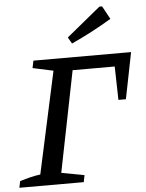

<svg xmlns="http://www.w3.org/2000/svg" viewBox="-76 -947 757 995"><g transform="rotate(-5 303.0 -449.5)"><path d="M622 -650 574 -409H535L531 -583H312L207 -58L326 -36L319 0H-16L-9 -34Q20 -43 46.5 -49.5Q73 -56 98 -59L213 -589L106 -612L114 -650ZM321 -721 302 -754 479 -899H493L530 -831Q429 -770 321 -721Z"/></g></svg>

Font: Piazzolla SC Medium
Style: Italic
Weight: 500
Italic angle: -11.3°
Designer: Juan Pablo del Peral
Foundry: Huerta Tipografica
Version: Version 1.330